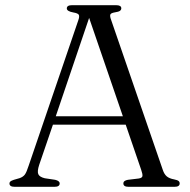

<svg xmlns="http://www.w3.org/2000/svg" viewBox="-20 -720 731 740"><path d="M210 -13Q210 0 190 0H36.5Q16.5 0 16.5 -13Q16.5 -17.5 19.8 -20.5Q23 -23.5 33.5 -27L56 -33.5Q69.5 -38.5 76 -47.5Q82.5 -56.5 90.5 -81.5L282 -642.5Q287 -656.5 283.8 -662.8Q280.5 -669 262.5 -672Q237.5 -676.5 237.5 -687.5Q237.5 -700 257.5 -700H427.5Q447.5 -700 447.5 -688Q447.5 -682 442.2 -678.2Q437 -674.5 423.5 -672.5Q408.5 -670 405.8 -665Q403 -660 406.5 -648.5L607.5 -65Q613 -48.5 622.8 -40.2Q632.5 -32 651.5 -28.5Q664 -26 668.2 -22.5Q672.5 -19 672.5 -13Q672.5 0 652.5 0H475.5Q455.5 0 455.5 -13Q455.5 -24 473 -27L514.5 -32Q528 -34 529 -41.5Q530 -49 524 -66L464.5 -239.5H184L131 -84.5Q123 -60 127.5 -49Q132 -38 152.5 -33L192.5 -27Q210 -23 210 -13ZM195 -272H453.5L323.5 -651Z"/></svg>

Font: Fraunces 9pt Light
Style: Regular
Weight: 300
Version: Version 1.000;[0bf87f6ff]